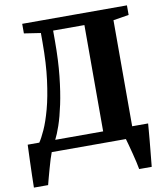

<svg xmlns="http://www.w3.org/2000/svg" viewBox="-98 -824 939 1085"><g transform="rotate(-10 372.0 -281.5)"><path d="M8 180Q8.5 150 9.5 109Q10.5 68 12.2 22.8Q14 -22.5 15.5 -65H82Q97 -86.5 117 -130.5Q137 -174.5 155.5 -242.5Q174 -310.5 186.2 -404.5Q198.5 -498.5 198.5 -620V-673.5L103.5 -688V-743H704.5V-688L615 -673.5V-65H706.5Q705.5 -49.5 703.2 -24.5Q701 0.5 698.5 29.8Q696 59 693 87.8Q690 116.5 687.8 141Q685.5 165.5 684 180H612Q609.5 164 603.5 138.2Q597.5 112.5 590.5 85Q583.5 57.5 577.2 34.5Q571 11.5 567.5 0H142Q137 12 129.2 37Q121.5 62 113.5 91Q105.5 120 98.8 144.5Q92 169 89.5 180ZM173.5 -65H448.5V-675H269V-614Q269 -504.5 259.5 -414.8Q250 -325 235.2 -256Q220.5 -187 204 -139.2Q187.5 -91.5 173.5 -65Z"/></g></svg>

Font: Merriweather 48pt ExtraBold
Style: Regular
Weight: 800
Version: Version 2.100